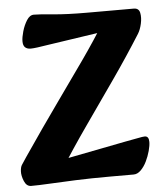

<svg xmlns="http://www.w3.org/2000/svg" viewBox="-51 -736 660 790"><g transform="rotate(-5 279.0 -340.5)"><path d="M46 10Q27 10 17.5 -12.5Q8 -35 9 -54Q10 -71 15.5 -79.5Q21 -88 37 -112Q114 -225 179 -316Q244 -407 300 -486.5Q356 -566 403 -643L440 -603L165 -562Q141 -558 122 -555.5Q103 -553 93 -553Q79 -553 70.5 -560.5Q62 -568 62 -586Q62 -602 69 -626.5Q76 -651 88.5 -671Q101 -691 118 -691Q142 -691 197 -685.5Q252 -680 338 -680H530Q551 -680 555 -660Q559 -640 553.5 -615.5Q548 -591 538 -575Q482 -486 419.5 -396.5Q357 -307 294.5 -218Q232 -129 176 -40L100 -70L448 -138Q477 -143 499 -147.5Q521 -152 529 -152Q546 -152 546 -128Q546 -113 540 -91Q534 -69 524 -48.5Q514 -28 500 -14Q486 0 470 0H373Q293 0 230 2.5Q167 5 121.5 7.5Q76 10 46 10Z"/></g></svg>

Font: Alkatra
Style: Regular
Weight: 400
Designer: Suman Bhandary
Version: Version 1.100;gftools[0.9.22]